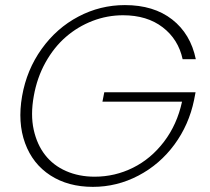

<svg xmlns="http://www.w3.org/2000/svg" viewBox="-20 -728 827 755"><path d="M471.2 -708Q584.5 -708 657 -651.4Q729.5 -594.7 750 -495.1H698.2Q681.2 -573.7 619.6 -620.8Q558.1 -668 463.9 -668Q401.9 -668 344 -645.8Q286.1 -623.5 239.3 -583Q192.4 -542.5 158.9 -482.4Q125.5 -422.4 112.8 -350.1Q99.6 -276.9 112.5 -218Q125.5 -159.2 157.7 -118.2Q189.9 -77.1 240.2 -55.2Q290.5 -33.2 352.1 -33.2Q432.1 -33.2 502.9 -68.4Q573.7 -103.5 625 -170.9Q676.3 -238.3 695.8 -328.1H382.8L390.1 -365.2H749L743.2 -335Q723.1 -237.3 665.8 -159.4Q608.4 -81.5 524.2 -37.4Q439.9 6.8 345.2 6.8Q248 6.8 178.2 -38.3Q108.4 -83.5 78.6 -165Q48.8 -246.6 66.9 -350.1Q85 -453.6 143.8 -535.6Q202.6 -617.7 288.3 -662.8Q374 -708 471.2 -708Z"/></svg>

Font: SVN-Poppins ExtraLight
Style: Italic
Weight: 200
Italic angle: -10°
Designer: Ninad Kale (Devanagari), Jonny Pinhorn (Latin)
Foundry: Indian Type Foundry
Version: Version 3.002 2017